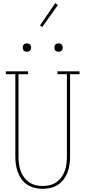

<svg xmlns="http://www.w3.org/2000/svg" viewBox="-20 -1186 540 1214"><path d="M250 8Q225 8 200 2Q175 -4 154 -17.5Q133 -31 117.5 -51.5Q102 -72 93 -96Q84 -120 80.5 -145Q77 -170 77 -195V-717H17V-735H157V-717H97V-195Q97 -172 100 -149.5Q103 -127 110.5 -105.5Q118 -84 131.5 -65.5Q145 -47 163.5 -34Q182 -21 204.5 -15.5Q227 -10 250 -10Q273 -10 295.5 -15.5Q318 -21 336.5 -34Q355 -47 368.5 -65.5Q382 -84 389.5 -105.5Q397 -127 400 -149.5Q403 -172 403 -195V-717H343V-735H483V-717H423V-195Q423 -170 419.5 -145Q416 -120 407 -96Q398 -72 382.5 -51.5Q367 -31 346 -17.5Q325 -4 300 2Q275 8 250 8ZM350 -859Q345 -859 339.5 -860.5Q334 -862 330.5 -865.5Q327 -869 325.5 -874.5Q324 -880 324 -885Q324 -890 325.5 -895.5Q327 -901 330.5 -904.5Q334 -908 339.5 -910Q345 -912 350 -912Q355 -912 360.5 -910Q366 -908 369.5 -904.5Q373 -901 375 -895.5Q377 -890 377 -885Q377 -880 375 -874.5Q373 -869 369.5 -865.5Q366 -862 360.5 -860.5Q355 -859 350 -859ZM150 -859Q145 -859 139.5 -860.5Q134 -862 130.5 -865.5Q127 -869 125.5 -874.5Q124 -880 124 -885Q124 -890 125.5 -895.5Q127 -901 130.5 -904.5Q134 -908 139.5 -910Q145 -912 150 -912Q155 -912 160.5 -910Q166 -908 169.5 -904.5Q173 -901 175 -895.5Q177 -890 177 -885Q177 -880 175 -874.5Q173 -869 169.5 -865.5Q166 -862 160.5 -860.5Q155 -859 150 -859ZM247 -1015 233 -1025 329 -1166 346 -1154Z"/></svg>

Font: Iosevka Curly Slab Thin
Style: Regular
Weight: 100
Monospace: yes
Designer: Belleve Invis
Foundry: Belleve Invis
Version: Version 22.1.2; ttfautohint (v1.8.4)